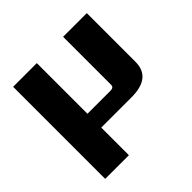

<svg xmlns="http://www.w3.org/2000/svg" viewBox="-176 -656 1032 1032"><g transform="rotate(-45 340.0 -140.0)"><path d="M60 210V-490H240V-105H415Q440 -105 440 -125V-490H620V-120Q620 0 470 0H240V210Z"/></g></svg>

Font: Xolonium
Style: Bold
Weight: 700
Designer: Severin Meyer
Version: Version 4.2